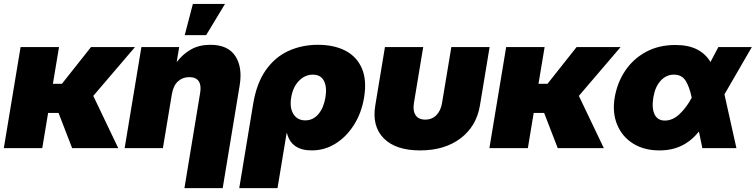

<svg xmlns="http://www.w3.org/2000/svg" viewBox="-20 -756 3858 980"><path d="M281.2 -515.6 250 -328.1H295.9L444.3 -515.6H668.9L456.1 -266.6L583.5 0H348.1L278.8 -179.7H225.6L195.8 0H-0.5L85 -515.6Z M856.9 -273.4 811.5 0H616.2L701.7 -515.6H894.5L881.8 -439Q913.6 -480.5 955.3 -503.9Q997.1 -527.3 1053.7 -527.3Q1143.6 -527.3 1181.2 -469.7Q1218.8 -412.1 1203.1 -318.8L1116.7 204.1H921.4L1001.5 -281.2Q1008.3 -320.3 994.4 -341.3Q980.5 -362.3 945.8 -362.3Q911.6 -362.3 887.9 -340.3Q864.3 -318.4 856.9 -273.4ZM922.9 -576.7 964.4 -735.8H1128.4L1032.2 -576.7Z M1201.2 204.1 1272 -224.6Q1289.6 -331.1 1336.4 -397.7Q1383.3 -464.4 1451.9 -495.8Q1520.5 -527.3 1602.5 -527.3Q1685.1 -527.3 1743.2 -497.1Q1801.3 -466.8 1827.1 -407Q1853 -347.2 1838.4 -258.3Q1825.2 -179.2 1786.6 -118.4Q1748 -57.6 1692.4 -22.9Q1636.7 11.7 1571.3 11.7Q1466.8 11.7 1444.8 -76.2H1442.9L1396.5 204.1ZM1538.1 -141.6Q1578.1 -141.6 1605.2 -173.6Q1632.3 -205.6 1641.1 -258.8Q1649.9 -312 1633.3 -343.5Q1616.7 -375 1576.7 -375Q1536.6 -375 1505.9 -343.5Q1475.1 -312 1466.3 -258.8Q1457.5 -205.6 1477.8 -173.6Q1498 -141.6 1538.1 -141.6Z M2124.5 11.7Q1999.5 11.7 1938.7 -50Q1877.9 -111.8 1895.5 -217.8L1944.8 -515.6H2140.1L2092.8 -230.5Q2086.4 -191.4 2101.1 -168.5Q2115.7 -145.5 2150.4 -145.5Q2185.1 -145.5 2207.5 -168.5Q2230 -191.4 2236.3 -230.5L2283.7 -515.6H2479L2429.7 -217.8Q2412.1 -111.8 2330.8 -50Q2249.5 11.7 2124.5 11.7Z M2759.8 -515.6 2728.5 -328.1H2774.4L2922.9 -515.6H3147.5L2934.6 -266.6L3062 0H2826.7L2757.3 -179.7H2704.1L2674.3 0H2478L2563.5 -515.6Z M3346.2 11.7Q3266.6 11.7 3210.7 -23.7Q3154.8 -59.1 3129.9 -120.1Q3105 -181.2 3117.2 -256.8Q3130.4 -334.5 3171.4 -395.3Q3212.4 -456.1 3277.3 -491.2Q3342.3 -526.4 3427.2 -526.4Q3493.7 -526.4 3537.8 -503.7Q3582 -481 3606.4 -439.5L3646.5 -515.6H3817.4L3677.7 -274.4L3738.8 0H3564.9L3547.4 -84.5Q3508.8 -36.6 3459.5 -12.5Q3410.2 11.7 3346.2 11.7ZM3510.7 -257.3 3510.3 -258.8Q3499.5 -311.5 3480 -343.3Q3460.4 -375 3419.9 -375Q3380.4 -375 3352.1 -344Q3323.7 -313 3314.9 -259.8Q3305.7 -205.1 3320.8 -172.9Q3335.9 -140.6 3373.5 -140.6Q3414.1 -140.6 3449.5 -174.6Q3484.9 -208.5 3509.8 -255.9Z"/></svg>

Font: Inter Display Black
Style: Italic
Weight: 900
Italic angle: -9.39999°
Designer: Rasmus Andersson
Foundry: rsms
Version: Version 4.000;git-a52131595